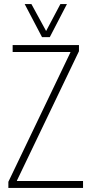

<svg xmlns="http://www.w3.org/2000/svg" viewBox="-20 -921 441 941"><path d="M21 0V-30L325 -664V-666H42V-700H367V-670L63 -36V-34H387V0ZM308 -901 224 -739H186L101 -901H134L206 -769L276 -901Z"/></svg>

Font: Georama SemiCondensed ExtraLight
Style: Regular
Weight: 200
Width: 4
Designer: Jean-Baptiste Levee
Foundry: Production Type
Version: Version 1.000